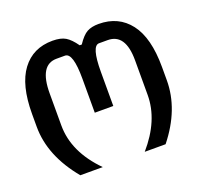

<svg xmlns="http://www.w3.org/2000/svg" viewBox="-94 -591 715 692"><g transform="rotate(-20 264.0 -245.0)"><path d="M102 0Q14 -106 14 -218V-267Q14 -378 56 -434Q98 -490 173 -490Q205 -490 223 -479Q241 -468 260 -441H268Q288 -471 305.5 -480.5Q323 -490 350 -490Q426 -490 469 -434Q512 -378 512 -266V-215Q512 -104 429 0H349Q429 -92 429 -189V-322Q429 -424 361 -424H328Q299 -424 299 -325V-194H228V-325Q228 -423 198 -424H165Q99 -424 99 -315V-192Q99 -90 188 0Z"/></g></svg>

Font: PlemolJP
Style: Regular
Weight: 400
Monospace: yes
Version: v2.0.4; ttfautohint (v1.8.4.7-5d5b-dirty) -l 6 -r 45 -G 200 